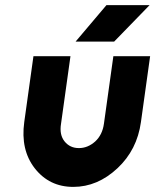

<svg xmlns="http://www.w3.org/2000/svg" viewBox="-20 -720 608 752"><path d="M276 -557H427L566 -700H397ZM111 -500 75 -242Q60 -133 116 -61Q173 12 267 12Q362 12 440 -61Q517 -133 532 -242L568 -500H424L387 -235Q381 -192 353 -166Q324 -140 289 -140Q254 -140 233 -166Q212 -192 219 -235L256 -500Z"/></svg>

Font: Unageo
Style: ExtraBold-Italic
Weight: 800
Designer: Richard Sepsi
Foundry: Richard Sepsi
Version: Version 2.000